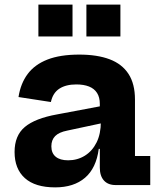

<svg xmlns="http://www.w3.org/2000/svg" viewBox="-20 -800 695 830"><path d="M480 0Q447 0 429.2 -19.8Q411.5 -39.5 411.5 -75.5V-194L422 -214L416 -274L411.5 -307.5V-351Q411.5 -379.5 399.5 -398.2Q387.5 -417 364.8 -426Q342 -435 310 -435Q265 -435 236.8 -416.8Q208.5 -398.5 200 -359L60 -380.5Q69 -439 99.5 -480Q130 -521 185 -542.5Q240 -564 322.5 -564Q400 -564 453.8 -543.8Q507.5 -523.5 535.5 -480.5Q563.5 -437.5 563.5 -369.5V-125.5H629.5V0ZM218.5 10Q132 10 87.5 -30Q43 -70 43 -143Q43 -214 87.5 -251.2Q132 -288.5 227 -305.5L439.5 -345.5V-271.5L271 -235.5Q235 -228.5 218.5 -211.8Q202 -195 202 -167.5Q202 -138 220.8 -122.5Q239.5 -107 274.5 -107Q314.5 -107 346.8 -127Q379 -147 397.5 -184.2Q416 -221.5 416 -274L441 -156.5H407Q396 -73 347.5 -31.5Q299 10 218.5 10ZM146 -780H293.5V-642.5H146ZM353.5 -780H500.5V-642.5H353.5Z"/></svg>

Font: Hepta Slab ExtraLight
Style: Bold
Weight: 700
Version: Version 1.102